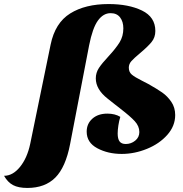

<svg xmlns="http://www.w3.org/2000/svg" viewBox="-137 -740 903 948"><path d="M399 -720Q498 -720 564 -688Q630 -656 630 -587Q630 -555 611 -532Q592 -509 555 -478Q525 -453 512 -438.5Q499 -424 499 -406Q499 -384 514 -371.5Q529 -359 563 -342L594 -326Q637 -302 663.5 -283.5Q690 -265 709 -237Q728 -209 728 -172Q728 -118 689 -74Q650 -30 588.5 -5Q527 20 464 20Q396 20 343.5 -8Q291 -36 291 -90Q291 -129 319 -154Q347 -179 393 -179Q431 -179 457 -163Q451 -144 447.5 -121Q444 -98 444 -81Q444 -54 453.5 -41.5Q463 -29 484 -29Q510 -29 530.5 -45.5Q551 -62 551 -88Q551 -117 528.5 -141.5Q506 -166 459 -202Q462 -200 431 -224Q425 -229 395 -252.5Q365 -276 350.5 -301Q336 -326 336 -353Q336 -381 351.5 -404.5Q367 -428 398 -461Q435 -501 453.5 -531Q472 -561 472 -600Q472 -633 456 -654Q440 -675 409 -675Q373 -675 346.5 -638.5Q320 -602 303 -516L209 -28Q187 86 136 137Q85 188 -2 188Q-46 188 -72.5 174Q-99 160 -117 128Q-74 128 -38.5 84.5Q-3 41 12 -29L113 -520Q135 -627 209.5 -673.5Q284 -720 399 -720Z"/></svg>

Font: Sansita ExtraBold Italic
Style: Regular
Weight: 800
Italic angle: -11°
Designer: Pablo Cosgaya
Foundry: Omnibus-Type
Version: Version 1.006